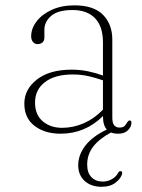

<svg xmlns="http://www.w3.org/2000/svg" viewBox="-20 -490 532 718"><path d="M71 -102.5Q71 -156 118.2 -192.8Q165.5 -229.5 248 -229.5Q280.5 -229.5 310 -223.2Q339.5 -217 365 -207.5V-331.5Q365 -391 335.5 -421.8Q306 -452.5 251 -452.5Q196.5 -452.5 171.2 -430.5Q146 -408.5 146 -379V-350Q146 -337.5 138.8 -331.2Q131.5 -325 120.5 -325Q110 -325 103.2 -333.2Q96.5 -341.5 96.5 -354Q96.5 -383.5 116.8 -410Q137 -436.5 173.5 -453.2Q210 -470 258.5 -470Q330 -470 365 -434.8Q400 -399.5 400 -341.5V-50Q400 -29.5 407.2 -21.2Q414.5 -13 426 -13Q441 -13 446.5 -19.5Q452 -26 455.5 -32Q460 -39.5 465 -39.5Q471.5 -39.5 471.5 -30.5Q471.5 -16.5 458.8 -3.2Q446 10 422.5 10Q406 10 395 5.5Q350.5 29.5 328.2 58.8Q306 88 306 125.5Q306 156.5 322.2 172.8Q338.5 189 364 189Q382 189 398 180.2Q414 171.5 422 156Q425.5 149.5 430.5 150Q437.5 150 437 158Q433.5 176 413.2 192.2Q393 208.5 360 208.5Q320.5 208.5 296.5 186.5Q272.5 164.5 272.5 128Q272.5 89 299.5 54.2Q326.5 19.5 379.5 -5.5Q365 -21.5 365 -56Q298.5 10 206.5 10Q147.5 10 109.2 -19.2Q71 -48.5 71 -102.5ZM111 -106.5Q111 -61 139.8 -36.5Q168.5 -12 212.5 -12Q254 -12 293.5 -29.2Q333 -46.5 365 -80V-189.5Q340 -198.5 312 -205Q284 -211.5 252 -211.5Q185.5 -211.5 148.2 -183Q111 -154.5 111 -106.5Z"/></svg>

Font: Fraunces 9pt S000 Thin
Style: Regular
Weight: 100
Version: Version 1.000; ttfautohint (v1.8.3)